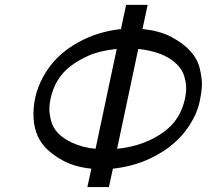

<svg xmlns="http://www.w3.org/2000/svg" viewBox="-20 -759 839 779"><path d="M470.7 -641.1 491.7 -739.3H579.1L558.1 -641.1Q628.9 -634.3 677.5 -607.9Q726.1 -581.5 753.9 -550Q781.7 -518.6 790.5 -481Q799.3 -443.4 799.3 -417.2Q799.3 -391.1 789.8 -345.5Q780.3 -299.8 749 -251Q694.8 -166 589.8 -116.2Q518.6 -83 438 -74.7L421.9 0H334.5L350.6 -74.7Q284.2 -81.1 234.9 -107.9Q185.5 -134.8 158.2 -167Q115.7 -217.3 115.7 -295.9Q115.7 -385.3 165.5 -465.3Q218.8 -550.8 322.3 -600.1Q390.6 -632.3 470.7 -641.1ZM367.7 -155.3 453.6 -560.5Q382.3 -552.7 339.4 -533.2Q296.4 -513.7 267.1 -491.2Q203.1 -442.9 185.1 -358.4Q180.2 -336.9 180.2 -316.7Q180.2 -296.4 187.5 -268.1Q201.7 -213.4 271 -180.7Q316.4 -159.7 367.7 -155.3ZM541 -560.5 455.1 -155.3Q566.4 -166 647.9 -226.1Q712.4 -274.4 730.5 -358.4Q735.4 -379.9 735.4 -401.1Q735.4 -422.4 727.8 -449Q720.2 -475.6 697.3 -498.5Q647 -548.8 541 -560.5Z"/></svg>

Font: Tuffy
Style: Italic
Weight: 400
Italic angle: -12°
Designer: Thatcher Ulrich, Karoly Barta and Michael Everson
Version: Version 001.271